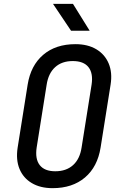

<svg xmlns="http://www.w3.org/2000/svg" viewBox="-20 -970 640 1000"><path d="M254 10Q190 10 145.5 -16.5Q101 -43 81.5 -90.5Q62 -138 72 -202L124 -529Q140 -629 205 -684.5Q270 -740 373 -740Q437 -740 481.5 -713.5Q526 -687 546 -639.5Q566 -592 556 -529L504 -202Q488 -101 422.5 -45.5Q357 10 254 10ZM268 -78Q325 -78 360.5 -110Q396 -142 405 -202L457 -529Q466 -588 441 -620Q416 -652 359 -652Q302 -652 267 -620Q232 -588 223 -529L171 -202Q162 -142 187 -110Q212 -78 268 -78ZM350 -810 256 -950H360L447 -810Z"/></svg>

Font: JetBrains Mono NL Medium
Style: Italic
Weight: 500
Italic angle: -9°
Monospace: yes
Designer: Philipp Nurullin, Konstantin Bulenkov
Foundry: JetBrains
Version: Version 2.305; ttfautohint (v1.8.4.7-5d5b)